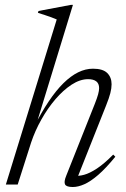

<svg xmlns="http://www.w3.org/2000/svg" viewBox="-20 -740 506 770"><path d="M105 -169 51 0H3.5L207.5 -662Q198.5 -666 186.2 -670.5Q174 -675 160.2 -679.5Q146.5 -684 132 -688.5L134.5 -696L264.5 -720.5H272.5L123.5 -234.5L116 -230.5Q146 -289.5 175.5 -333.5Q205 -377.5 234.5 -406.5Q264 -435.5 293.5 -450Q323 -464.5 353 -464.5Q392.5 -464.5 410 -447.2Q427.5 -430 427.5 -402Q427.5 -386 422.5 -366.5Q417.5 -347 405.5 -317L287.5 -20L279 -35.5Q295 -33 317.2 -39Q339.5 -45 368.8 -64.2Q398 -83.5 434 -120L442.5 -111.5Q404.5 -65 373.8 -38.5Q343 -12 318 -1Q293 10 272 10Q246.5 10 241 -0.2Q235.5 -10.5 245.5 -35L360 -323Q369.5 -347 373.5 -361.8Q377.5 -376.5 377.5 -386.5Q377.5 -405 366 -413.8Q354.5 -422.5 333.5 -422.5Q301 -422.5 267.2 -400.5Q233.5 -378.5 202.2 -342Q171 -305.5 145.8 -260.5Q120.5 -215.5 105 -169Z"/></svg>

Font: Newsreader 36pt Light
Style: Italic
Weight: 300
Italic angle: -17°
Designer: Hugues Gentile
Foundry: Production Type
Version: Version 1.003